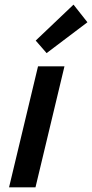

<svg xmlns="http://www.w3.org/2000/svg" viewBox="-20 -808 397 828"><path d="M19 0 144 -522H258L133 0ZM181 -579 134 -633 297 -788 357 -712Z"/></svg>

Font: Ubuntu Sans SemiBold
Style: Italic
Weight: 600
Italic angle: -13.5°
Designer: Dalton Maag Ltd
Foundry: Dalton Maag Ltd
Version: Version 1.006